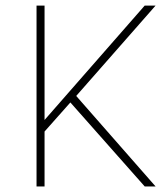

<svg xmlns="http://www.w3.org/2000/svg" viewBox="-20 -670 599 690"><path d="M500 -649.9 140.1 -238.8V-649.9H111.3V0H140.1V-197.3L232.9 -301.8L500 0H539.1L253.9 -325.2L539.1 -649.9Z"/></svg>

Font: Estedad-FD-VF Thin
Style: Regular
Weight: 100
Designer: Amin Abedi
Version: Version 5.0